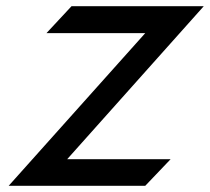

<svg xmlns="http://www.w3.org/2000/svg" viewBox="-20 -600 678 620"><path d="M8 0H449L531 -86H197L638 -580H211L130 -493H449Z"/></svg>

Font: Charger Sport
Style: BdObl
Weight: 700
Designer: Jasper
Foundry: Cannot Into Space Fonts
Version: Version 1.1